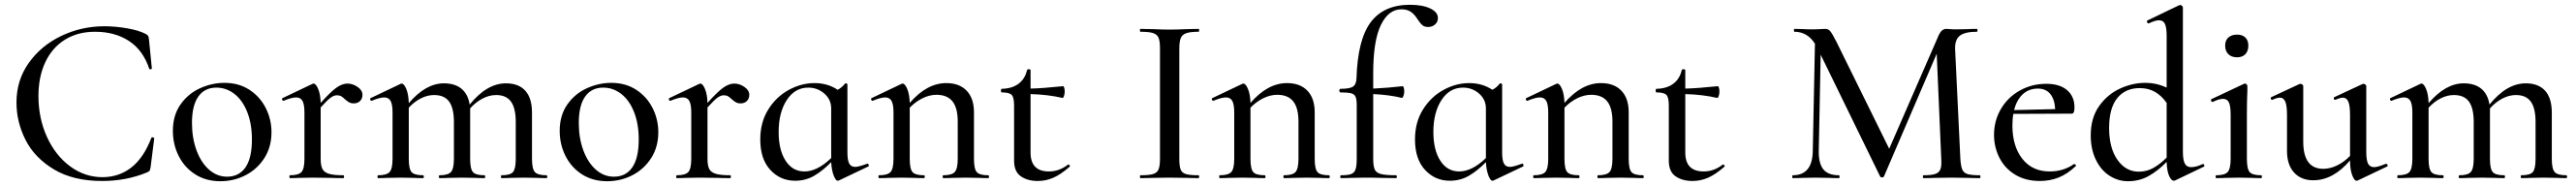

<svg xmlns="http://www.w3.org/2000/svg" viewBox="-20 -746 10788 779"><path d="M590 -604Q598 -600 600.5 -595.5Q603 -591 604 -580L616 -459Q616 -457 611 -456Q606 -455 605 -458Q579 -536 520 -574.5Q461 -613 378 -613Q305 -613 251.5 -579.5Q198 -546 169.5 -485Q141 -424 141 -344Q141 -251 176.5 -173Q212 -95 273.5 -49.5Q335 -4 409 -4Q478 -4 530 -44.5Q582 -85 614 -169Q615 -171 619 -171Q621 -171 623.5 -169.5Q626 -168 626 -167L611 -48Q609 -35 607 -31.5Q605 -28 596 -24Q509 12 408 12Q287 12 206 -36.5Q125 -85 87 -160Q49 -235 49 -317Q49 -410 100.5 -482.5Q152 -555 236.5 -595.5Q321 -636 417 -636Q463 -636 512 -627.5Q561 -619 590 -604Z M704 -198Q704 -263 736 -308.5Q768 -354 818 -376.5Q868 -399 920 -399Q980 -399 1024.5 -370Q1069 -341 1093 -293.5Q1117 -246 1117 -192Q1117 -131 1087.5 -84.5Q1058 -38 1009 -12.5Q960 13 903 13Q843 13 798 -15.5Q753 -44 728.5 -92.5Q704 -141 704 -198ZM1035 -162Q1035 -227 1015.5 -276.5Q996 -326 962 -352.5Q928 -379 886 -379Q837 -379 810.5 -341.5Q784 -304 784 -231Q784 -168 803 -116.5Q822 -65 855.5 -35.5Q889 -6 931 -6Q981 -6 1008 -45Q1035 -84 1035 -162Z M1498 -349Q1498 -333 1488 -323Q1478 -313 1461 -313Q1451 -313 1444 -316.5Q1437 -320 1432 -324.5Q1427 -329 1425 -330Q1417 -338 1409.5 -342.5Q1402 -347 1391 -347Q1379 -347 1365.5 -337.5Q1352 -328 1323 -296V-81Q1323 -52 1330.5 -38Q1338 -24 1358 -18Q1378 -12 1418 -12Q1421 -12 1421 -6Q1421 0 1418 0Q1385 0 1365 -1L1289 -2L1233 -1Q1219 0 1194 0Q1192 0 1192 -6Q1192 -12 1194 -12Q1231 -12 1243 -26Q1255 -40 1255 -81V-275Q1255 -308 1247 -323Q1239 -338 1220 -338Q1202 -338 1168 -324H1166Q1163 -324 1161.5 -329Q1160 -334 1163 -335L1287 -394Q1291 -396 1293 -396Q1303 -396 1312.5 -373.5Q1322 -351 1323 -315Q1364 -361 1388.5 -378.5Q1413 -396 1435 -396Q1457 -396 1477.5 -382Q1498 -368 1498 -349Z M2269 0Q2244 0 2230 -1L2174 -2L2119 -1Q2104 0 2080 0Q2078 0 2078 -6Q2078 -12 2080 -12Q2117 -12 2128.5 -25.5Q2140 -39 2140 -81V-235Q2140 -293 2120 -320.5Q2100 -348 2058 -348Q2029 -348 2000.5 -333Q1972 -318 1949 -292V-279V-81Q1949 -39 1960.5 -25.5Q1972 -12 2009 -12Q2012 -12 2012 -6Q2012 0 2009 0Q1985 0 1970 -1L1915 -2L1860 -1Q1845 0 1821 0Q1818 0 1818 -6Q1818 -12 1821 -12Q1857 -12 1869 -26Q1881 -40 1881 -81V-235Q1881 -293 1861 -320.5Q1841 -348 1798 -348Q1770 -348 1742.5 -334Q1715 -320 1692 -295V-81Q1692 -39 1703.5 -25.5Q1715 -12 1752 -12Q1755 -12 1755 -6Q1755 0 1752 0Q1728 0 1713 -1L1658 -2L1602 -1Q1588 0 1563 0Q1561 0 1561 -6Q1561 -12 1563 -12Q1600 -12 1612 -26Q1624 -40 1624 -81V-275Q1624 -308 1616 -323Q1608 -338 1589 -338Q1571 -338 1537 -324H1535Q1532 -324 1530.5 -329Q1529 -334 1532 -335L1656 -394Q1660 -396 1662 -396Q1672 -396 1681.5 -373.5Q1691 -351 1692 -314Q1763 -397 1839 -397Q1885 -397 1912.5 -374.5Q1940 -352 1947 -308Q2019 -397 2099 -397Q2152 -397 2180 -366Q2208 -335 2208 -274V-81Q2208 -39 2220 -25.5Q2232 -12 2269 -12Q2272 -12 2272 -6Q2272 0 2269 0Z M2324 -198Q2324 -263 2356 -308.5Q2388 -354 2438 -376.5Q2488 -399 2540 -399Q2600 -399 2644.5 -370Q2689 -341 2713 -293.5Q2737 -246 2737 -192Q2737 -131 2707.5 -84.5Q2678 -38 2629 -12.5Q2580 13 2523 13Q2463 13 2418 -15.5Q2373 -44 2348.5 -92.5Q2324 -141 2324 -198ZM2655 -162Q2655 -227 2635.5 -276.5Q2616 -326 2582 -352.5Q2548 -379 2506 -379Q2457 -379 2430.5 -341.5Q2404 -304 2404 -231Q2404 -168 2423 -116.5Q2442 -65 2475.5 -35.5Q2509 -6 2551 -6Q2601 -6 2628 -45Q2655 -84 2655 -162Z M3118 -349Q3118 -333 3108 -323Q3098 -313 3081 -313Q3071 -313 3064 -316.5Q3057 -320 3052 -324.5Q3047 -329 3045 -330Q3037 -338 3029.5 -342.5Q3022 -347 3011 -347Q2999 -347 2985.5 -337.5Q2972 -328 2943 -296V-81Q2943 -52 2950.5 -38Q2958 -24 2978 -18Q2998 -12 3038 -12Q3041 -12 3041 -6Q3041 0 3038 0Q3005 0 2985 -1L2909 -2L2853 -1Q2839 0 2814 0Q2812 0 2812 -6Q2812 -12 2814 -12Q2851 -12 2863 -26Q2875 -40 2875 -81V-275Q2875 -308 2867 -323Q2859 -338 2840 -338Q2822 -338 2788 -324H2786Q2783 -324 2781.5 -329Q2780 -334 2783 -335L2907 -394Q2911 -396 2913 -396Q2923 -396 2932.5 -373.5Q2942 -351 2943 -315Q2984 -361 3008.5 -378.5Q3033 -396 3055 -396Q3077 -396 3097.5 -382Q3118 -368 3118 -349Z M3613 -61Q3616 -61 3618 -56Q3620 -51 3617 -49L3493 10Q3491 11 3488 11Q3480 11 3471.5 -11Q3463 -33 3461 -67Q3426 -31 3390 -10Q3354 11 3310 11Q3248 11 3206 -34.5Q3164 -80 3164 -162Q3164 -234 3197.5 -287.5Q3231 -341 3283.5 -369.5Q3336 -398 3391 -398Q3446 -398 3488 -370Q3506 -379 3519 -396Q3520 -397 3522 -397Q3524 -397 3526.5 -395.5Q3529 -394 3529 -393V-108Q3529 -75 3536.5 -61Q3544 -47 3562 -47Q3575 -47 3611 -60ZM3461 -84V-292Q3461 -329 3432.5 -354Q3404 -379 3365 -379Q3309 -379 3275 -327Q3241 -275 3241 -193Q3241 -118 3270 -73Q3299 -28 3349 -28Q3403 -28 3461 -84Z M4119 0Q4095 0 4080 -1L4025 -2L3969 -1Q3955 0 3930 0Q3928 0 3928 -6Q3928 -12 3930 -12Q3967 -12 3979 -26Q3991 -40 3991 -81V-237Q3991 -294 3969 -321.5Q3947 -349 3902 -349Q3873 -349 3843.5 -334.5Q3814 -320 3790 -295V-81Q3790 -39 3801.5 -25.5Q3813 -12 3850 -12Q3853 -12 3853 -6Q3853 0 3850 0Q3826 0 3811 -1L3756 -2L3700 -1Q3686 0 3661 0Q3659 0 3659 -6Q3659 -12 3661 -12Q3698 -12 3710 -26Q3722 -40 3722 -81V-275Q3722 -308 3714 -323Q3706 -338 3687 -338Q3669 -338 3635 -324H3633Q3630 -324 3628.5 -329Q3627 -334 3630 -335L3754 -394Q3758 -396 3760 -396Q3770 -396 3779.5 -373.5Q3789 -351 3790 -315Q3862 -398 3943 -398Q3998 -398 4028.5 -366Q4059 -334 4059 -276V-81Q4059 -39 4070.5 -25.5Q4082 -12 4119 -12Q4122 -12 4122 -6Q4122 0 4119 0Z M4455 -57Q4458 -57 4460 -53Q4462 -49 4459 -47Q4422 -15 4391 -1.5Q4360 12 4326 12Q4284 12 4255.5 -7.5Q4227 -27 4227 -73V-304Q4227 -338 4217 -348.5Q4207 -359 4175 -359Q4172 -359 4172 -367Q4172 -374 4175 -374Q4219 -375 4246 -395.5Q4273 -416 4281 -452Q4282 -456 4289 -456Q4296 -456 4296 -452V-375Q4345 -376 4432 -385Q4435 -385 4437 -378.5Q4439 -372 4439 -362Q4439 -353 4436 -344Q4433 -335 4429 -336Q4369 -350 4296 -352V-107Q4296 -28 4373 -28Q4416 -28 4452 -56Q4453 -57 4455 -57Z M5000 -12Q5002 -12 5002 -6Q5002 0 5000 0Q4969 0 4950 -1L4877 -2L4807 -1Q4789 0 4756 0Q4754 0 4754 -6Q4754 -12 4756 -12Q4792 -12 4809 -17Q4826 -22 4832 -36.5Q4838 -51 4838 -81V-544Q4838 -574 4832 -588Q4826 -602 4809 -607.5Q4792 -613 4756 -613Q4754 -613 4754 -619Q4754 -625 4756 -625L4807 -624Q4851 -622 4877 -622Q4907 -622 4951 -624L5000 -625Q5002 -625 5002 -619Q5002 -613 5000 -613Q4965 -613 4948 -607Q4931 -601 4925 -586.5Q4919 -572 4919 -542V-81Q4919 -50 4924.5 -36Q4930 -22 4946.5 -17Q4963 -12 5000 -12Z M5546 0Q5522 0 5507 -1L5452 -2L5396 -1Q5382 0 5357 0Q5355 0 5355 -6Q5355 -12 5357 -12Q5394 -12 5406 -26Q5418 -40 5418 -81V-237Q5418 -294 5396 -321.5Q5374 -349 5329 -349Q5300 -349 5270.5 -334.5Q5241 -320 5217 -295V-81Q5217 -39 5228.5 -25.5Q5240 -12 5277 -12Q5280 -12 5280 -6Q5280 0 5277 0Q5253 0 5238 -1L5183 -2L5127 -1Q5113 0 5088 0Q5086 0 5086 -6Q5086 -12 5088 -12Q5125 -12 5137 -26Q5149 -40 5149 -81V-275Q5149 -308 5141 -323Q5133 -338 5114 -338Q5096 -338 5062 -324H5060Q5057 -324 5055.5 -329Q5054 -334 5057 -335L5181 -394Q5185 -396 5187 -396Q5197 -396 5206.5 -373.5Q5216 -351 5217 -315Q5289 -398 5370 -398Q5425 -398 5455.5 -366Q5486 -334 5486 -276V-81Q5486 -39 5497.5 -25.5Q5509 -12 5546 -12Q5549 -12 5549 -6Q5549 0 5546 0Z M6002 -671Q6002 -654 5990 -643.5Q5978 -633 5961 -633Q5946 -633 5937 -640.5Q5928 -648 5917 -665Q5904 -686 5888.5 -696.5Q5873 -707 5849 -707Q5795 -707 5763 -641Q5731 -575 5731 -439V-375Q5794 -378 5854 -385Q5857 -385 5859 -378.5Q5861 -372 5861 -362Q5861 -353 5857.5 -344Q5854 -335 5851 -336Q5798 -349 5731 -352V-81Q5731 -50 5737.5 -36Q5744 -22 5764 -17Q5784 -12 5827 -12Q5830 -12 5830 -6Q5830 0 5827 0L5761 -1Q5739 -2 5696 -2L5638 -1Q5623 0 5596 0Q5593 0 5593 -6Q5593 -12 5596 -12Q5625 -12 5638.5 -17Q5652 -22 5657 -36.5Q5662 -51 5662 -81V-306Q5662 -330 5657 -341Q5652 -352 5638 -355.5Q5624 -359 5593 -359Q5592 -359 5590.5 -361.5Q5589 -364 5589 -367Q5589 -369 5590.5 -371.5Q5592 -374 5593 -374Q5632 -374 5646 -383Q5660 -392 5661 -418Q5666 -581 5721 -653.5Q5776 -726 5885 -726Q5938 -726 5970 -710.5Q6002 -695 6002 -671Z M6355 -61Q6358 -61 6360 -56Q6362 -51 6359 -49L6235 10Q6233 11 6230 11Q6222 11 6213.5 -11Q6205 -33 6203 -67Q6168 -31 6132 -10Q6096 11 6052 11Q5990 11 5948 -34.5Q5906 -80 5906 -162Q5906 -234 5939.5 -287.5Q5973 -341 6025.5 -369.5Q6078 -398 6133 -398Q6188 -398 6230 -370Q6248 -379 6261 -396Q6262 -397 6264 -397Q6266 -397 6268.5 -395.5Q6271 -394 6271 -393V-108Q6271 -75 6278.5 -61Q6286 -47 6304 -47Q6317 -47 6353 -60ZM6203 -84V-292Q6203 -329 6174.5 -354Q6146 -379 6107 -379Q6051 -379 6017 -327Q5983 -275 5983 -193Q5983 -118 6012 -73Q6041 -28 6091 -28Q6145 -28 6203 -84Z M6861 0Q6837 0 6822 -1L6767 -2L6711 -1Q6697 0 6672 0Q6670 0 6670 -6Q6670 -12 6672 -12Q6709 -12 6721 -26Q6733 -40 6733 -81V-237Q6733 -294 6711 -321.5Q6689 -349 6644 -349Q6615 -349 6585.5 -334.5Q6556 -320 6532 -295V-81Q6532 -39 6543.5 -25.5Q6555 -12 6592 -12Q6595 -12 6595 -6Q6595 0 6592 0Q6568 0 6553 -1L6498 -2L6442 -1Q6428 0 6403 0Q6401 0 6401 -6Q6401 -12 6403 -12Q6440 -12 6452 -26Q6464 -40 6464 -81V-275Q6464 -308 6456 -323Q6448 -338 6429 -338Q6411 -338 6377 -324H6375Q6372 -324 6370.5 -329Q6369 -334 6372 -335L6496 -394Q6500 -396 6502 -396Q6512 -396 6521.5 -373.5Q6531 -351 6532 -315Q6604 -398 6685 -398Q6740 -398 6770.5 -366Q6801 -334 6801 -276V-81Q6801 -39 6812.5 -25.5Q6824 -12 6861 -12Q6864 -12 6864 -6Q6864 0 6861 0Z M7197 -57Q7200 -57 7202 -53Q7204 -49 7201 -47Q7164 -15 7133 -1.5Q7102 12 7068 12Q7026 12 6997.5 -7.5Q6969 -27 6969 -73V-304Q6969 -338 6959 -348.5Q6949 -359 6917 -359Q6914 -359 6914 -367Q6914 -374 6917 -374Q6961 -375 6988 -395.5Q7015 -416 7023 -452Q7024 -456 7031 -456Q7038 -456 7038 -452V-375Q7087 -376 7174 -385Q7177 -385 7179 -378.5Q7181 -372 7181 -362Q7181 -353 7178 -344Q7175 -335 7171 -336Q7111 -350 7038 -352V-107Q7038 -28 7115 -28Q7158 -28 7194 -56Q7195 -57 7197 -57Z M8272 0Q8239 0 8221 -1L8151 -2L8082 -1Q8065 0 8036 0Q8033 0 8033 -6Q8033 -12 8036 -12Q8069 -12 8085 -17.5Q8101 -23 8106.5 -37Q8112 -51 8110 -81L8091 -521L7870 -7Q7868 -3 7862 -3Q7856 -3 7854 -7L7605 -517L7597 -115Q7596 -62 7616 -37Q7636 -12 7682 -12Q7684 -12 7684 -6Q7684 0 7682 0Q7654 0 7639 -1L7584 -2L7529 -1Q7514 0 7488 0Q7486 0 7486 -6Q7486 -12 7488 -12Q7571 -12 7572 -115L7581 -563Q7549 -613 7495 -613Q7493 -613 7493 -619Q7493 -625 7495 -625L7535 -624Q7547 -623 7566 -623Q7588 -623 7602 -624Q7616 -625 7624 -625Q7637 -625 7645 -615.5Q7653 -606 7670 -573L7892 -123L8100 -600Q8112 -625 8131 -625Q8137 -625 8147 -624Q8157 -623 8173 -623L8224 -624Q8236 -625 8259 -625Q8262 -625 8262 -619Q8262 -613 8259 -613Q8210 -613 8188.5 -597Q8167 -581 8168 -541L8190 -81Q8192 -50 8198 -36Q8204 -22 8220 -17Q8236 -12 8272 -12Q8274 -12 8274 -6Q8274 0 8272 0Z M8667 -59Q8670 -59 8673 -55.5Q8676 -52 8673 -50Q8638 -17 8601.5 -2.5Q8565 12 8523 12Q8463 12 8419.5 -14.5Q8376 -41 8353.5 -85.5Q8331 -130 8331 -181Q8331 -240 8359.5 -289Q8388 -338 8438.5 -366.5Q8489 -395 8550 -395Q8606 -395 8637 -368.5Q8668 -342 8668 -296Q8668 -270 8657 -270L8412 -269Q8408 -249 8408 -220Q8408 -134 8449.5 -81Q8491 -28 8564 -28Q8622 -28 8666 -59ZM8415 -285 8587 -289Q8585 -330 8566.5 -352.5Q8548 -375 8515 -375Q8477 -375 8451.5 -351.5Q8426 -328 8415 -285Z M9207 -59Q9210 -59 9211.5 -54Q9213 -49 9210 -48L9091 9Q9087 11 9085 11Q9073 11 9064 -10Q9055 -31 9054 -68Q9018 -31 8979 -9Q8940 13 8892 13Q8850 13 8814 -10.5Q8778 -34 8757 -78Q8736 -122 8736 -179Q8736 -252 8771 -301.5Q8806 -351 8858.5 -375Q8911 -399 8964 -399Q9012 -399 9054 -379V-595Q9054 -630 9047 -645.5Q9040 -661 9022 -661Q9006 -661 8979 -648H8978Q8974 -648 8972 -653Q8970 -658 8973 -660L9106 -724L9111 -725Q9115 -725 9118.5 -721.5Q9122 -718 9122 -715V-111Q9122 -76 9130 -61Q9138 -46 9156 -46Q9179 -46 9205 -59ZM9054 -86V-315Q9033 -345 9005.5 -361Q8978 -377 8941 -377Q8881 -377 8847 -335Q8813 -293 8813 -210Q8813 -126 8848 -76.5Q8883 -27 8937 -27Q8970 -27 8998 -42.5Q9026 -58 9054 -86Z M9262 -12Q9298 -12 9310 -26Q9322 -40 9322 -81V-265Q9322 -301 9315 -316.5Q9308 -332 9290 -332Q9273 -332 9247 -319H9246Q9242 -319 9240 -324.5Q9238 -330 9242 -331L9378 -395L9382 -396Q9386 -396 9389 -392.5Q9392 -389 9392 -386V-365Q9390 -323 9390 -267V-81Q9390 -39 9401.5 -25.5Q9413 -12 9450 -12Q9453 -12 9453 -6Q9453 0 9450 0Q9426 0 9411 -1L9356 -2L9301 -1Q9286 0 9262 0Q9259 0 9259 -6Q9259 -12 9262 -12ZM9299 -555Q9299 -577 9312.5 -589Q9326 -601 9349 -601Q9371 -601 9383.5 -589Q9396 -577 9396 -555Q9396 -532 9383.5 -519Q9371 -506 9349 -506Q9326 -506 9312.5 -519Q9299 -532 9299 -555Z M9973 -60Q9977 -60 9979 -55.5Q9981 -51 9978 -49L9854 10Q9852 11 9849 11Q9840 11 9831 -12.5Q9822 -36 9822 -74Q9751 9 9668 9Q9617 9 9587.5 -23.5Q9558 -56 9558 -114V-265Q9558 -303 9551 -320Q9544 -337 9528 -337Q9516 -337 9497 -328H9495Q9491 -328 9490 -333Q9489 -338 9492 -339L9610 -394L9614 -395Q9618 -395 9622 -392Q9626 -389 9626 -386V-153Q9626 -39 9710 -39Q9739 -39 9768.5 -53.5Q9798 -68 9822 -93V-265Q9822 -303 9815 -320Q9808 -337 9792 -337Q9781 -337 9761 -328H9759Q9755 -328 9754 -333Q9753 -338 9756 -339L9874 -394L9878 -395Q9882 -395 9886 -392Q9890 -389 9890 -386V-110Q9890 -75 9897.5 -60.5Q9905 -46 9923 -46Q9938 -46 9972 -60Z M10728 0Q10703 0 10689 -1L10633 -2L10578 -1Q10563 0 10539 0Q10537 0 10537 -6Q10537 -12 10539 -12Q10576 -12 10587.5 -25.5Q10599 -39 10599 -81V-235Q10599 -293 10579 -320.5Q10559 -348 10517 -348Q10488 -348 10459.5 -333Q10431 -318 10408 -292V-279V-81Q10408 -39 10419.5 -25.5Q10431 -12 10468 -12Q10471 -12 10471 -6Q10471 0 10468 0Q10444 0 10429 -1L10374 -2L10319 -1Q10304 0 10280 0Q10277 0 10277 -6Q10277 -12 10280 -12Q10316 -12 10328 -26Q10340 -40 10340 -81V-235Q10340 -293 10320 -320.5Q10300 -348 10257 -348Q10229 -348 10201.5 -334Q10174 -320 10151 -295V-81Q10151 -39 10162.5 -25.5Q10174 -12 10211 -12Q10214 -12 10214 -6Q10214 0 10211 0Q10187 0 10172 -1L10117 -2L10061 -1Q10047 0 10022 0Q10020 0 10020 -6Q10020 -12 10022 -12Q10059 -12 10071 -26Q10083 -40 10083 -81V-275Q10083 -308 10075 -323Q10067 -338 10048 -338Q10030 -338 9996 -324H9994Q9991 -324 9989.5 -329Q9988 -334 9991 -335L10115 -394Q10119 -396 10121 -396Q10131 -396 10140.5 -373.5Q10150 -351 10151 -314Q10222 -397 10298 -397Q10344 -397 10371.5 -374.5Q10399 -352 10406 -308Q10478 -397 10558 -397Q10611 -397 10639 -366Q10667 -335 10667 -274V-81Q10667 -39 10679 -25.5Q10691 -12 10728 -12Q10731 -12 10731 -6Q10731 0 10728 0Z"/></svg>

Font: Cormorant Infant Medium
Style: Regular
Weight: 500
Designer: Christian Thalmann (Catharsis Fonts)
Version: Version 3.000